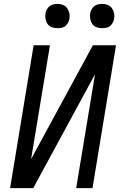

<svg xmlns="http://www.w3.org/2000/svg" viewBox="-20 -968 640 988"><path d="M32 0 153 -735H237L140 -149L458 -735H577L456 0H372L469 -586L151 0ZM505 -823Q490 -823 476.5 -828Q463 -833 455 -844.5Q447 -856 444.5 -870.5Q442 -885 444 -900Q446 -910 451.5 -920Q457 -930 465.5 -936.5Q474 -943 484.5 -945.5Q495 -948 506 -948Q521 -948 534.5 -942.5Q548 -937 556 -925.5Q564 -914 567 -899.5Q570 -885 567 -870Q565 -860 559.5 -850Q554 -840 545.5 -833.5Q537 -827 526.5 -825Q516 -823 505 -823ZM275 -823Q260 -823 246.5 -828Q233 -833 225 -844.5Q217 -856 214.5 -870.5Q212 -885 214 -900Q216 -910 221.5 -920Q227 -930 235.5 -936.5Q244 -943 254.5 -945.5Q265 -948 276 -948Q291 -948 304.5 -942.5Q318 -937 326 -925.5Q334 -914 337 -899.5Q340 -885 337 -870Q335 -860 329.5 -850Q324 -840 315.5 -833.5Q307 -827 296.5 -825Q286 -823 275 -823Z"/></svg>

Font: Iosevka Aile
Style: Italic
Weight: 400
Italic angle: -9°
Designer: Belleve Invis
Foundry: Belleve Invis
Version: Version 28.0.1; ttfautohint (v1.8.4)